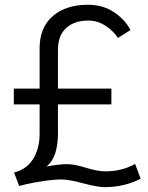

<svg xmlns="http://www.w3.org/2000/svg" viewBox="-20 -769 621 807"><path d="M38.1 -330.1V-396.5H146.5V-566.4Q146.5 -653.3 201.7 -701.2Q256.8 -749 349.6 -749Q413.1 -749 460 -717.3Q506.8 -685.5 528.3 -642.6L475.6 -609.4Q456.1 -639.6 422.9 -661.1Q389.6 -682.6 350.6 -682.6Q293 -682.6 258.3 -651.4Q223.6 -620.1 223.6 -559.6V-396.5H448.2V-330.1H223.6V-210Q223.6 -107.4 175.8 -69.3Q229.5 -79.1 262.7 -79.1Q292 -79.1 340.8 -64Q389.6 -48.8 422.9 -48.8Q493.2 -48.8 547.9 -80.1L571.3 -17.6Q501 17.6 420.9 17.6Q389.6 17.6 329.6 1.5Q269.5 -14.6 239.3 -14.6Q206.1 -14.6 161.1 -7.8Q116.2 -1 87.9 5.9L60.5 12.7L39.1 -43.9Q92.8 -57.6 119.6 -101.6Q146.5 -145.5 146.5 -206.1V-330.1Z"/></svg>

Font: Gothic A1
Style: Regular
Weight: 400
Designer: HanYang I&C Co.,Ltd.
Foundry: HanYang I&C Co.,Ltd.
Version: Version 2.50